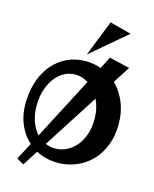

<svg xmlns="http://www.w3.org/2000/svg" viewBox="-116 -793 753 936"><g transform="rotate(15 260.0 -324.5)"><path d="M415 -438Q450.2 -403.3 470.7 -354Q491.2 -304.7 491.2 -245.1Q491.2 -183.1 471.7 -135Q452.1 -86.9 419.2 -53.7Q386.2 -20.5 342.8 -3.2Q299.3 14.2 252 14.2Q221.7 14.2 193.8 7.3Q166 0.5 142.1 -12.2L92.8 64.9L57.1 44.9L102.1 -41Q63.5 -74.7 43 -127.4Q22.5 -180.2 26.9 -248Q30.3 -304.2 48.3 -350.6Q66.4 -397 96.7 -430.2Q127 -463.4 167.7 -481.7Q208.5 -500 257.8 -500Q278.3 -500 297.6 -496.6Q316.9 -493.2 335 -486.8L366.2 -546.9L469.2 -522.9ZM81.1 -230Q81.1 -185.5 93.5 -150.4Q106 -115.2 127.9 -90.8L291 -403.8Q260.7 -423.8 225.1 -423.8Q193.8 -423.8 167.5 -408.7Q141.1 -393.6 121.8 -367.2Q102.5 -340.8 91.8 -305.4Q81.1 -270 81.1 -230ZM371.1 -236.8Q371.1 -265.6 365.5 -290.5Q359.9 -315.4 350.1 -335.9L172.9 -60.1Q195.3 -49.8 222.2 -49.8Q251.5 -49.8 278.6 -63Q305.7 -76.2 326.2 -100.3Q346.7 -124.5 358.9 -159.2Q371.1 -193.8 371.1 -236.8ZM252.9 -532.7 324.7 -713.9 433.1 -685.5Z"/></g></svg>

Font: Risque
Style: Regular
Weight: 400
Designer: Astigmatic (AOETI)
Foundry: Astigmatic (AOETI)
Version: Version 1.000